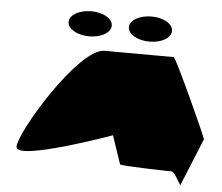

<svg xmlns="http://www.w3.org/2000/svg" viewBox="-51 -788 971 838"><g transform="rotate(5 434.0 -369.0)"><path d="M42 -113C42 -49 457 -199 457 -199L499 -75C500 -69 711 -64 727 -64C739 -64 769 -2 769 -8L854 -216C854 -224 701 -562 691 -562C691 -562 501 -563 388 -563C275 -563 42 -178 42 -113ZM221 -675C221 -644 264 -620 316 -620C368 -620 410 -644 410 -675C410 -706 368 -730 316 -730C264 -730 221 -706 221 -675ZM485 -675C485 -644 528 -620 580 -620C632 -620 674 -644 674 -675C674 -706 632 -730 580 -730C528 -730 485 -706 485 -675Z"/></g></svg>

Font: Ampere
Style: SCUltExt
Weight: 400
Version: Version 1